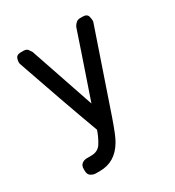

<svg xmlns="http://www.w3.org/2000/svg" viewBox="-105 -360 466 511"><g transform="rotate(-30 128.0 -104.5)"><path d="M156 -22Q148 1 141.5 17Q135 33 130 41Q104 85 57 85H44Q37 85 29.5 80.5Q22 76 22 64V58Q22 48 28.5 43Q35 38 44 38H57Q78 38 88 22Q98 6 105 -14Q85 -68 61 -136Q37 -204 15 -268Q13 -274 16 -284Q19 -294 32 -294H40Q50 -294 54 -288Q58 -282 60 -279L127 -82L169 -205L194 -279Q197 -285 202 -289.5Q207 -294 215 -294H222Q236 -294 238.5 -284Q241 -274 240 -268Z"/></g></svg>

Font: Chathura ExtraBold
Style: Regular
Weight: 800
Designer: Appaji Ambarisha Darbha
Foundry: Aditya Fonts
Version: Version 1.002 2016